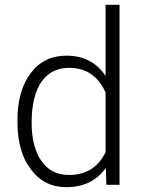

<svg xmlns="http://www.w3.org/2000/svg" viewBox="-20 -770 596 800"><path d="M52.7 -262.2C52.7 -178.7 71.3 -112.8 108.9 -64C146 -14.6 194.8 9.8 255.9 9.8C328.6 9.8 383.3 -17.1 420.9 -70.3L423.3 0H478V-750H419.9V-453.6C382.3 -509.8 328.1 -538.1 256.8 -538.1C193.8 -538.1 144.5 -513.7 107.9 -465.3C71.3 -416.5 52.7 -351.1 52.7 -269ZM111.8 -258.8C111.8 -409.2 169.4 -487.3 267.6 -487.3C338.9 -487.3 389.6 -453.1 419.9 -384.3V-136.2C389.6 -72.8 338.4 -41 266.6 -41C217.3 -41 179.2 -60.5 152.3 -99.6C125.5 -138.2 111.8 -191.4 111.8 -258.8Z"/></svg>

Font: Shabnam Thin
Style: Regular
Weight: 100
Foundry: DejaVu fonts team - Redesigned by Saber Rastikerdar - Based on Vazir font
Version: Version 5.0.1